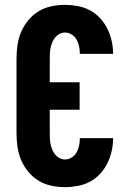

<svg xmlns="http://www.w3.org/2000/svg" viewBox="-20 -763 540 791"><path d="M248 8Q219 8 191 2Q163 -4 139 -18.5Q115 -33 96.5 -55.5Q78 -78 67 -104Q56 -130 52 -158.5Q48 -187 48 -215V-520Q48 -548 52 -576.5Q56 -605 67 -631Q78 -657 96.5 -679.5Q115 -702 139 -716.5Q163 -731 191 -737Q219 -743 248 -743Q274 -743 300.5 -738Q327 -733 350.5 -720.5Q374 -708 392.5 -688Q411 -668 422.5 -644.5Q434 -621 440 -594.5Q446 -568 446 -541H309Q309 -556 306 -571Q303 -586 296 -599Q289 -612 276 -620.5Q263 -629 248 -629Q236 -629 225.5 -623.5Q215 -618 207.5 -609Q200 -600 195.5 -589Q191 -578 188.5 -566.5Q186 -555 185.5 -543.5Q185 -532 185 -520V-424H308V-311H185V-215Q185 -203 185.5 -191.5Q186 -180 188.5 -168.5Q191 -157 195.5 -146Q200 -135 207.5 -126Q215 -117 225.5 -111.5Q236 -106 248 -106Q263 -106 276 -114.5Q289 -123 296 -136Q303 -149 306 -164Q309 -179 309 -194H446Q446 -167 440 -140.5Q434 -114 422.5 -90.5Q411 -67 392.5 -47Q374 -27 350.5 -14.5Q327 -2 300.5 3Q274 8 248 8Z"/></svg>

Font: Iosevka SS18 Heavy
Style: Regular
Weight: 900
Monospace: yes
Designer: Belleve Invis
Foundry: Belleve Invis
Version: Version 25.1.1; ttfautohint (v1.8.4)